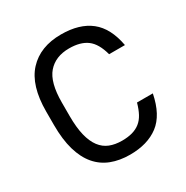

<svg xmlns="http://www.w3.org/2000/svg" viewBox="-164 -844 957 988"><g transform="rotate(-30 315.0 -350.0)"><path d="M330 7Q268 7 219 -12Q170 -31 136 -71Q102 -111 84 -173Q66 -235 66 -321V-401Q66 -556 136 -631.5Q206 -707 330 -707Q439 -707 503.5 -656Q568 -605 588 -495H494Q475 -566 436 -595Q397 -624 330 -624Q249 -624 204 -572.5Q159 -521 159 -401V-321Q159 -253 170.5 -206Q182 -159 204 -130Q226 -101 257.5 -88.5Q289 -76 330 -76Q365 -76 391.5 -83.5Q418 -91 437.5 -106.5Q457 -122 470.5 -147Q484 -172 494 -208H588Q565 -92 499.5 -42.5Q434 7 330 7Z"/></g></svg>

Font: Golos UI
Style: Regular
Weight: 400
Designer: A.Korolkova, Vitaly Kuzmin
Foundry: ParaType Ltd
Version: Version 2.000